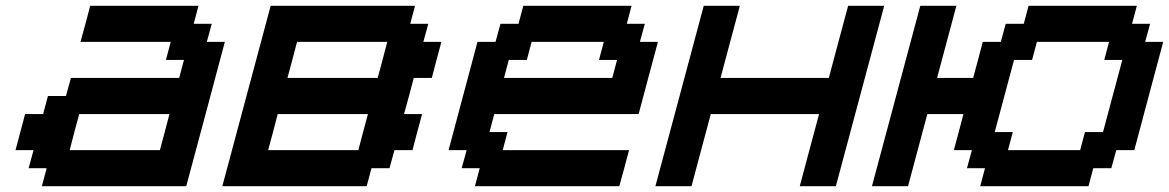

<svg xmlns="http://www.w3.org/2000/svg" viewBox="-20 -645 4049 665"><path d="M125 0H625Q647.5 -83 692.1 -250Q736.8 -417 758.8 -500H696.3L713.4 -562.5H650.9L667.5 -625H292.5Q287.1 -604 275.9 -562.3Q264.6 -520.5 258.8 -500H571.3L554.7 -437.5H617.2L600.6 -375H225.6L208.5 -312.5H146L129.4 -250H66.9Q61.5 -229 50.3 -187.3Q39.1 -145.5 33.7 -125H96.2L79.1 -62.5H141.6ZM533.7 -125H221.2Q226.6 -145.5 237.5 -187.3Q248.5 -229 254.4 -250H566.9Q561.5 -229 550.5 -187.3Q539.6 -145.5 533.7 -125Z M750 0H1250L1266.6 -62.5H1329.1L1346.2 -125H1408.7Q1414.1 -145.5 1425 -187.3Q1436 -229 1441.9 -250H1379.4Q1385.3 -270.5 1396.5 -312.3Q1407.7 -354 1413.1 -375H1475.6Q1481 -395.5 1491.9 -437.3Q1502.9 -479 1508.8 -500H1446.3L1463.4 -562.5H1400.9L1417.5 -625H917.5Q889.6 -520.5 833.7 -312.3Q777.8 -104 750 0ZM1221.2 -125H908.7Q914.6 -145.5 925.5 -187.3Q936.5 -229 941.9 -250H1254.4Q1248.5 -229 1237.5 -187.3Q1226.6 -145.5 1221.2 -125ZM1288.1 -375H975.6Q981.4 -396 992.4 -437.5Q1003.4 -479 1008.8 -500H1321.3Q1315.9 -479 1304.9 -437.3Q1293.9 -395.5 1288.1 -375Z M1625 0H2125Q2130.9 -21 2142.1 -62.5Q2153.3 -104 2158.7 -125H1721.2L1737.8 -187.5H1675.3L1691.9 -250H2191.9Q2203.1 -292 2225.3 -375.2Q2247.6 -458.5 2258.8 -500H2196.3L2213.4 -562.5H2150.9L2167.5 -625H1792.5L1775.9 -562.5H1713.4L1696.3 -500H1633.8Q1617.2 -437.5 1583.7 -312.5Q1550.3 -187.5 1533.7 -125H1596.2L1579.1 -62.5H1641.6ZM2100.6 -375H1725.6L1742.2 -437.5H1804.7L1821.3 -500H2071.3L2054.7 -437.5H2117.2Z M2750 0H2875Q2902.8 -104 2958.7 -312.3Q3014.6 -520.5 3042.5 -625H2917.5Q2906.2 -583.5 2884 -500Q2861.8 -416.5 2850.6 -375H2475.6Q2486.8 -416.5 2509 -500Q2531.2 -583.5 2542.5 -625H2417.5Q2389.6 -520.5 2333.7 -312.3Q2277.8 -104 2250 0H2375Q2386.2 -42 2408.4 -125Q2430.7 -208 2441.9 -250H2816.9Q2805.7 -208.5 2783.4 -125.2Q2761.2 -42 2750 0Z M3375 0H3750L3766.6 -62.5H3829.1L3846.2 -125H3908.7Q3925.3 -187.5 3958.7 -312.5Q3992.2 -437.5 4008.8 -500H3946.3L3963.4 -562.5H3900.9L3917.5 -625H3542.5L3525.9 -562.5H3463.4L3446.3 -500H3383.8Q3378.4 -479 3367.4 -437.5Q3356.4 -396 3350.6 -375H3225.6Q3236.8 -416.5 3259 -500Q3281.2 -583.5 3292.5 -625H3167.5Q3139.6 -520.5 3083.7 -312.3Q3027.8 -104 3000 0H3125Q3136.2 -42 3158.4 -125Q3180.7 -208 3191.9 -250H3316.9Q3311.5 -229 3300.5 -187.3Q3289.6 -145.5 3283.7 -125H3346.2L3329.1 -62.5H3391.6ZM3721.2 -125H3471.2L3487.8 -187.5H3425.3Q3436.5 -229 3458.7 -312.5Q3481 -396 3492.2 -437.5H3554.7L3571.3 -500H3821.3L3804.7 -437.5H3867.2Q3856 -396 3833.7 -312.5Q3811.5 -229 3800.3 -187.5H3737.8Z"/></svg>

Font: Faithful 32x
Style: Oblique
Weight: 400
Foundry: Faithful Resource Pack
Version: Version 1.0; January 27, 2023